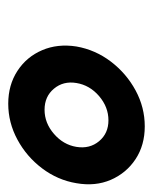

<svg xmlns="http://www.w3.org/2000/svg" viewBox="29 -802 381 480"><g transform="rotate(90 220.0 -561.5)"><path d="M238.8 -391.1Q191.9 -391.1 156.7 -414.1Q121.6 -437 105 -475.8Q88.4 -514.6 95.7 -561.5Q104 -608.9 133.5 -647.7Q163.1 -686.5 205.6 -709.5Q248 -732.4 295.4 -732.4Q342.3 -732.4 377.2 -709.5Q412.1 -686.5 429 -647.7Q445.8 -608.9 437.5 -561.5Q429.7 -514.6 400.4 -475.8Q371.1 -437 328.6 -414.1Q286.1 -391.1 238.8 -391.1ZM253.9 -481.9Q287.1 -481.9 314.2 -505.4Q341.3 -528.8 346.7 -561.5Q352.1 -594.7 332.5 -618.2Q313 -641.6 280.3 -641.6Q247.1 -641.6 219.7 -618.2Q192.4 -594.7 187 -561.5Q181.6 -528.8 201.2 -505.4Q220.7 -481.9 253.9 -481.9Z"/></g></svg>

Font: Inter Display Semi Bold
Style: Italic
Weight: 600
Italic angle: -9.39999°
Designer: Rasmus Andersson
Foundry: rsms
Version: Version 4.000;git-4fc901f